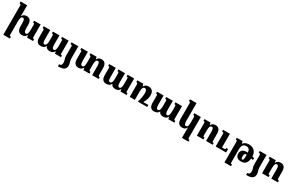

<svg xmlns="http://www.w3.org/2000/svg" viewBox="291 -2854 7958 5204"><g transform="rotate(30 4270.0 -252.5)"><path d="M810 -107V-492H605V-436Q632 -436 640.5 -426Q649 -416 649 -383V-229Q649 -166 636.5 -122Q624 -78 582 -78Q522 -78 522 -213V-309Q522 -410 482.5 -456Q443 -502 372 -502Q276 -502 234 -421H229Q230 -439 231.5 -456.5Q233 -474 233 -493V-760H27V-704Q52 -704 62 -694Q72 -684 72 -652V255H278V200Q249 200 241 189.5Q233 179 233 147V-262Q233 -324 246.5 -368Q260 -412 301 -412Q336 -412 348.5 -377Q361 -342 361 -278V-182Q361 -81 399.5 -34.5Q438 12 512 12Q557 12 589.5 -4Q622 -20 649 -69H654L670 0H855V-56Q830 -56 820 -65.5Q810 -75 810 -107Z M1481 -492V-437Q1510 -437 1517.5 -425.5Q1525 -414 1525 -383V-229Q1525 -164 1510 -120Q1495 -76 1456 -76Q1399 -76 1399 -210V-492H1193V-437Q1222 -437 1230 -426.5Q1238 -416 1238 -381V-217Q1238 -156 1221.5 -116Q1205 -76 1168 -76Q1132 -76 1121 -111Q1110 -146 1110 -210V-492H905V-436Q934 -436 941.5 -427.5Q949 -419 949 -386V-179Q949 -77 986.5 -32Q1024 13 1095 13Q1138 13 1178 -2.5Q1218 -18 1243 -66H1250Q1267 -22 1300.5 -4.5Q1334 13 1383 13Q1433 13 1466 -4.5Q1499 -22 1525 -66H1529L1542 0H1730V-53Q1701 -53 1693.5 -63Q1686 -73 1686 -101V-492Z M1829 -122Q1829 -40 1847 2.5Q1865 45 1865 103Q1865 143 1847 167.5Q1829 192 1786 192H1780V255H1799Q1923 255 1974.5 214.5Q2026 174 2026 98Q2026 59 2017 29.5Q2008 0 1999 -34Q1990 -68 1990 -122V-492H1776V-436H1788Q1813 -436 1821 -426Q1829 -416 1829 -379Z M2866 -112V-309Q2866 -410 2826.5 -456Q2787 -502 2716 -502Q2666 -502 2634.5 -484Q2603 -466 2578 -421H2573L2562 -492H2370V-436Q2399 -436 2407.5 -426Q2416 -416 2416 -384V-229Q2416 -166 2403 -122Q2390 -78 2349 -78Q2314 -78 2301 -113Q2288 -148 2288 -213V-492H2083V-436Q2113 -436 2120 -425.5Q2127 -415 2127 -380V-182Q2127 -81 2166 -34.5Q2205 12 2279 12Q2324 12 2356.5 -4Q2389 -20 2416 -69H2420L2437 0H2621V-56Q2596 -56 2586.5 -65.5Q2577 -75 2577 -107V-262Q2577 -324 2590.5 -368Q2604 -412 2645 -412Q2680 -412 2692.5 -377Q2705 -342 2705 -278V0H2910V-56Q2881 -56 2873.5 -66.5Q2866 -77 2866 -112Z M3532 -492V-437Q3561 -437 3568.5 -425.5Q3576 -414 3576 -383V-229Q3576 -164 3561 -120Q3546 -76 3507 -76Q3450 -76 3450 -210V-492H3244V-437Q3273 -437 3281 -426.5Q3289 -416 3289 -381V-217Q3289 -156 3272.5 -116Q3256 -76 3219 -76Q3183 -76 3172 -111Q3161 -146 3161 -210V-492H2956V-436Q2985 -436 2992.5 -427.5Q3000 -419 3000 -386V-179Q3000 -77 3037.5 -32Q3075 13 3146 13Q3189 13 3229 -2.5Q3269 -18 3294 -66H3301Q3318 -22 3351.5 -4.5Q3385 13 3434 13Q3484 13 3517 -4.5Q3550 -22 3576 -66H3580L3593 0H3781V-53Q3752 -53 3744.5 -63Q3737 -73 3737 -101V-492Z M4429 -63H4270Q4350 -197 4350 -315Q4350 -411 4305.5 -456.5Q4261 -502 4186 -502Q4090 -502 4043 -421H4038L4025 -492H3836V-436Q3861 -436 3871 -426Q3881 -416 3881 -384V0H4042V-262Q4042 -412 4115 -412Q4152 -412 4169.5 -383Q4187 -354 4187 -287Q4187 -232 4175.5 -159Q4164 -86 4135 0H4429Z M5029 -492V-437Q5058 -437 5065.5 -425.5Q5073 -414 5073 -383V-229Q5073 -164 5058 -120Q5043 -76 5004 -76Q4947 -76 4947 -210V-492H4741V-437Q4770 -437 4778 -426.5Q4786 -416 4786 -381V-217Q4786 -156 4769.5 -116Q4753 -76 4716 -76Q4680 -76 4669 -111Q4658 -146 4658 -210V-492H4453V-436Q4482 -436 4489.5 -427.5Q4497 -419 4497 -386V-179Q4497 -77 4534.5 -32Q4572 13 4643 13Q4686 13 4726 -2.5Q4766 -18 4791 -66H4798Q4815 -22 4848.5 -4.5Q4882 13 4931 13Q4981 13 5014 -4.5Q5047 -22 5073 -66H5077L5090 0H5278V-53Q5249 -53 5241.5 -63Q5234 -73 5234 -101V-492Z M5662 255H5867V200Q5842 200 5832.5 190.5Q5823 181 5823 148V-492H5618V-436Q5645 -436 5653.5 -426Q5662 -416 5662 -383V-229Q5662 -166 5649 -121.5Q5636 -77 5595 -77Q5560 -77 5547 -112.5Q5534 -148 5534 -213V-760H5329V-704Q5359 -704 5366 -693.5Q5373 -683 5373 -648V-182Q5373 -81 5412 -34.5Q5451 12 5525 12Q5570 12 5602.5 -3Q5635 -18 5661 -69H5666Q5664 -53 5663 -38Q5662 -23 5662 -8Z M6477 -56Q6447 -56 6439.5 -66.5Q6432 -77 6432 -112V-309Q6432 -410 6393 -456Q6354 -502 6283 -502Q6233 -502 6201.5 -484Q6170 -466 6145 -421H6140L6127 -492H5938V-436Q5963 -436 5973 -426Q5983 -416 5983 -384V0H6189V-56Q6160 -56 6152 -66Q6144 -76 6144 -109V-262Q6144 -324 6157.5 -368Q6171 -412 6212 -412Q6247 -412 6259 -377Q6271 -342 6271 -278V0H6477ZM6896 -108H6841Q6841 -79 6831.5 -71Q6822 -63 6793 -63H6733V-492H6519V-436H6531Q6556 -436 6563.5 -428Q6571 -420 6571 -388V0H6896Z M7198 203Q7172 203 7163 193.5Q7154 184 7154 146V-253Q7154 -424 7286 -424Q7345 -424 7374.5 -393Q7404 -362 7410 -292Q7388 -293 7365 -293Q7286 -293 7241 -252.5Q7196 -212 7196 -148Q7196 -73 7237 -31.5Q7278 10 7366 10Q7465 10 7512.5 -47Q7560 -104 7568 -201Q7596 -194 7621 -185L7638 -241Q7604 -254 7570 -264Q7564 -378 7499 -440Q7434 -502 7333 -502Q7210 -502 7152 -422H7146L7131 -492H6948V-438Q6976 -438 6984.5 -427Q6993 -416 6993 -379V255H7198ZM7335 -138Q7335 -229 7388 -229Q7399 -229 7412 -228Q7411 -120 7403.5 -86.5Q7396 -53 7375 -53Q7335 -53 7335 -138Z M7720 -122Q7720 -40 7738 2.5Q7756 45 7756 103Q7756 143 7738 167.5Q7720 192 7677 192H7671V255H7690Q7814 255 7865.5 214.5Q7917 174 7917 98Q7917 59 7908 29.5Q7899 0 7890 -34Q7881 -68 7881 -122V-492H7667V-436H7679Q7704 -436 7712 -426Q7720 -416 7720 -379Z M8517 -56Q8487 -56 8479.5 -66.5Q8472 -77 8472 -112V-309Q8472 -410 8433 -456Q8394 -502 8323 -502Q8273 -502 8241.5 -484Q8210 -466 8185 -421H8180L8167 -492H7978V-436Q8003 -436 8013 -426Q8023 -416 8023 -384V0H8229V-56Q8200 -56 8192 -66Q8184 -76 8184 -109V-262Q8184 -324 8197.5 -368Q8211 -412 8252 -412Q8287 -412 8299 -377Q8311 -342 8311 -278V0H8517Z"/></g></svg>

Font: Noto Serif Armenian SemiCondensed Extra
Style: Regular
Weight: 800
Width: 4
Designer: Monotype Design Team
Foundry: Monotype Imaging Inc.
Version: Version 1.901